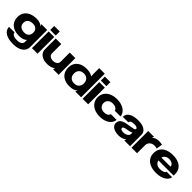

<svg xmlns="http://www.w3.org/2000/svg" viewBox="352 -2367 4231 4231"><g transform="rotate(45 2467.0 -251.5)"><path d="M361 233Q210 233 123 178Q36 123 34 26H207Q209 66 251 89Q293 112 366 112Q436 112 476.5 85Q517 58 518 12V-51H516Q493 -21 444 -4Q395 13 331 13Q233 13 161 -19.5Q89 -52 51 -113.5Q13 -175 13 -260Q13 -344 52.5 -405.5Q92 -467 166.5 -499.5Q241 -532 343 -532Q396 -532 441.5 -517Q487 -502 512 -477H516L496 -520H678V13Q678 116 593.5 174.5Q509 233 361 233ZM357 -121Q426 -121 465 -158Q504 -195 504 -260Q504 -325 465 -361.5Q426 -398 357 -398Q281 -398 238 -361.5Q195 -325 195 -260Q195 -195 238 -158Q281 -121 357 -121Z M897 0H724V-520H897ZM898 -692V-567H725V-692Z M944 -186V-520H1117V-232Q1117 -185 1153 -157Q1189 -129 1248 -129Q1308 -129 1345 -158.5Q1382 -188 1382 -236V-520H1555V0H1380L1396 -50H1393Q1372 -22 1319.5 -4.5Q1267 13 1202 13Q1125 13 1066.5 -12Q1008 -37 976 -82Q944 -127 944 -186Z M1591 -261Q1591 -345 1628.5 -406Q1666 -467 1736 -499.5Q1806 -532 1902 -532Q1959 -532 2008 -519Q2057 -506 2086 -483H2088L2083 -544V-736H2256V0H2074L2093 -47H2089Q2065 -19 2014.5 -3Q1964 13 1901 13Q1805 13 1735 -20Q1665 -53 1628 -114.5Q1591 -176 1591 -261ZM1929 -106Q2001 -106 2042 -147.5Q2083 -189 2083 -261Q2083 -332 2041.5 -373.5Q2000 -415 1927 -415Q1855 -415 1814 -373.5Q1773 -332 1773 -261Q1773 -189 1814.5 -147.5Q1856 -106 1929 -106Z M2475 0H2302V-520H2475ZM2476 -692V-567H2303V-692Z M2843 13Q2745 13 2670 -21Q2595 -55 2553.5 -116.5Q2512 -178 2512 -259Q2512 -340 2554 -402Q2596 -464 2671.5 -498Q2747 -532 2847 -532Q2936 -532 3006.5 -505Q3077 -478 3119.5 -429Q3162 -380 3169 -315H2988Q2983 -352 2944.5 -375Q2906 -398 2848 -398Q2778 -398 2736 -360Q2694 -322 2694 -259Q2694 -197 2736 -159Q2778 -121 2847 -121Q2902 -121 2938.5 -142.5Q2975 -164 2980 -201H3161Q3155 -137 3113 -88.5Q3071 -40 3001 -13.5Q2931 13 2843 13Z M3196 -139Q3196 -210 3248 -248Q3300 -286 3413 -302Q3507 -315 3557 -327Q3607 -339 3607 -364Q3607 -385 3581 -398Q3555 -411 3518 -411Q3446 -411 3414 -394Q3382 -377 3382 -345H3209Q3209 -433 3288 -482.5Q3367 -532 3509 -532Q3634 -532 3707 -485.5Q3780 -439 3780 -358V0H3598L3617 -49H3613Q3588 -21 3537 -4Q3486 13 3433 13Q3361 13 3307.5 -6Q3254 -25 3225 -59.5Q3196 -94 3196 -139ZM3455 -109Q3521 -109 3564 -138Q3607 -167 3607 -213V-251Q3582 -229 3475 -212Q3412 -203 3390.5 -190.5Q3369 -178 3369 -156Q3369 -135 3393.5 -122Q3418 -109 3455 -109Z M3826 0V-520H4009L3989 -473H3993Q4016 -501 4058.5 -517Q4101 -533 4154 -533Q4183 -533 4210.5 -529.5Q4238 -526 4254 -521L4231 -378Q4217 -384 4196 -387.5Q4175 -391 4154 -391Q4084 -391 4041.5 -350.5Q3999 -310 3999 -244V0Z M4597 13Q4490 13 4412.5 -20Q4335 -53 4294 -114.5Q4253 -176 4253 -260Q4253 -344 4293.5 -405.5Q4334 -467 4410.5 -499.5Q4487 -532 4592 -532Q4693 -532 4766 -500.5Q4839 -469 4878 -409.5Q4917 -350 4917 -269V-221H4444Q4455 -168 4495.5 -138Q4536 -108 4600 -108Q4661 -108 4700.5 -125.5Q4740 -143 4747 -172H4920Q4903 -86 4816.5 -36.5Q4730 13 4597 13ZM4732 -312Q4724 -359 4687.5 -385Q4651 -411 4592 -411Q4535 -411 4497.5 -385Q4460 -359 4447 -311Z"/></g></svg>

Font: Non Bureau Extended
Style: Bold
Weight: 700
Width: 7
Designer: Jona Saucedo
Foundry: Non Foundry
Version: Version 1.000; ttfautohint (v1.8.4)